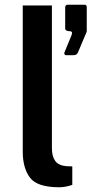

<svg xmlns="http://www.w3.org/2000/svg" viewBox="-20 -785 386 810"><path d="M106.5 -35.5C126.8 -8.5 168 5 230 5C246.7 5 265 1.7 285 -5V-83L259 -84C237.7 -86 222.3 -93.3 213 -106C203.7 -118.7 199 -136.7 199 -160V-762H76V-145C76 -99 86.2 -62.5 106.5 -35.5ZM252.5 -555.5C254.2 -553.2 256.3 -552 259 -552H286C292.7 -552 297.7 -552.8 301 -554.5C304.3 -556.2 307 -559.3 309 -564L344 -647C345.3 -649.7 346 -652 346 -654V-755C346 -761.7 343 -765 337 -765H265C258.3 -765 255 -761 255 -753V-667C255 -662.3 256 -659.2 258 -657.5C260 -655.8 263.3 -654.7 268 -654L277 -653C281.7 -652.3 284 -650 284 -646L282 -637L252 -564C250.7 -560.7 250.8 -557.8 252.5 -555.5Z"/></svg>

Font: Morrison SemiBold
Style: Regular
Weight: 600
Designer: Pablo Impallari, Rodrigo Fuenzalida (Modified by Dan O. Williams)
Version: Version 0.030; ttfautohint (v1.8.1)